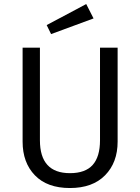

<svg xmlns="http://www.w3.org/2000/svg" viewBox="-20 -926 700 958"><path d="M410.2 -905.8 446.8 -834 234.9 -755.9 212.9 -800.8ZM566.9 -688V-219.2Q566.9 -115.2 504.4 -51.5Q441.9 12.2 329.1 12.2Q215.3 12.2 154.1 -51.3Q92.8 -114.7 92.8 -219.2V-688H179.2V-226.1Q179.2 -62 329.1 -62Q405.8 -62 442.4 -103Q479 -144 479 -226.1V-688Z"/></svg>

Font: Fira Sans Book
Style: Regular
Weight: 350
Designer: Carrois Corporate & Edenspiekermann AG
Foundry: Carrois Corporate GbR & Edenspiekermann AG
Version: Version 4.203;PS 004.203;hotconv 1.0.88;makeotf.lib2.5.64775